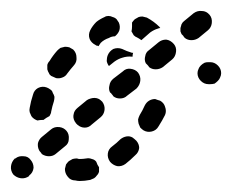

<svg xmlns="http://www.w3.org/2000/svg" viewBox="-61 -304 422 349"><path d="M103 23Q106 22 110 20Q113 18 115 15Q118 12 119 8Q119 4 119 0Q116 -4 114 -10Q111 -14 106 -15Q101 -17 96 -16Q90 -15 84 -15Q81 -15 79 -16Q75 -16 71 -15Q67 -13 64 -11Q61 -8 59 -5Q58 -1 57 3Q57 11 62 17Q67 24 76 24Q80 25 84 25Q93 25 103 23ZM-41 -2Q-42 6 -37 13Q-31 19 -23 20Q-15 21 -8 16V15Q-1 10 0 1Q0 -7 -5 -13Q-10 -20 -18 -20Q-27 -21 -33 -16H-34Q-40 -10 -41 -2ZM192 -35Q192 -42 187 -48Q184 -51 180 -54Q175 -57 169 -56Q163 -55 158 -51Q151 -44 143 -38Q136 -33 135 -25Q134 -17 139 -10Q144 -4 152 -2Q160 -1 167 -6Q176 -13 185 -22Q191 -27 192 -35ZM15 -55 32 -69Q38 -74 47 -73Q55 -72 60 -66Q65 -60 64 -51Q64 -43 57 -38L40 -24Q35 -20 28 -20Q21 -20 15 -24Q14 -26 13 -27Q11 -29 10 -31Q7 -37 8 -44Q10 -51 15 -55ZM239 -110Q237 -117 230 -121Q226 -122 221 -124Q215 -124 210 -121Q205 -118 202 -112Q198 -103 193 -95Q191 -91 190 -87Q190 -83 191 -79Q192 -76 194 -72Q197 -69 200 -67Q207 -63 215 -65Q223 -67 227 -74Q234 -85 239 -95Q242 -102 239 -110ZM80 -108 97 -122Q100 -124 104 -125Q107 -126 111 -126Q115 -126 119 -124Q122 -122 125 -119Q130 -112 129 -104Q128 -96 122 -91L105 -77Q100 -72 93 -72Q86 -72 80 -77Q79 -78 77 -80Q76 -82 75 -83Q71 -90 73 -97Q74 -103 80 -108ZM29 -93Q30 -95 31 -97Q32 -99 32 -101Q34 -111 37 -120Q38 -124 38 -128Q37 -132 35 -135Q34 -139 31 -141Q27 -144 24 -145Q16 -148 8 -144Q1 -140 -1 -132Q-5 -120 -7 -108Q-8 -104 -7 -100Q-6 -97 -4 -93Q-2 -90 1 -88Q4 -86 7 -85Q12 -86 16 -86Q17 -86 17 -86H18Q23 -90 29 -93ZM145 -161 162 -174Q168 -180 176 -179Q185 -178 190 -172Q195 -165 194 -157Q193 -149 187 -143L170 -130Q165 -125 157 -125Q150 -125 145 -129Q144 -131 142 -133Q141 -135 139 -136Q136 -142 138 -149Q139 -156 145 -161ZM329 -152Q332 -154 335 -157Q338 -160 339 -163Q341 -167 341 -171Q341 -179 335 -185Q329 -191 321 -191H318Q314 -191 311 -190Q307 -188 304 -185Q301 -182 300 -179Q298 -175 298 -171Q298 -163 304 -157Q310 -151 318 -151H321Q325 -151 329 -152ZM25 -186Q26 -190 29 -193Q35 -203 43 -212Q46 -215 49 -217Q53 -218 57 -219Q61 -219 65 -218Q69 -216 72 -214Q78 -208 78 -200Q79 -192 74 -186Q67 -178 61 -170Q58 -165 52 -163Q47 -161 41 -162Q37 -164 32 -166Q29 -168 28 -171Q26 -174 25 -178Q25 -182 25 -186ZM210 -213 227 -227Q233 -232 241 -232Q249 -231 255 -224Q260 -218 259 -210Q258 -201 252 -196L235 -182Q229 -178 222 -178Q215 -178 210 -182Q209 -184 207 -186Q206 -187 204 -189Q201 -195 203 -202Q204 -209 210 -213ZM161 -199Q170 -202 179 -201Q179 -201 180 -201Q180 -202 180 -202Q180 -205 181 -208Q181 -208 180 -208Q180 -208 179 -208Q169 -211 161 -215Q153 -218 145 -215Q138 -211 135 -204Q133 -199 133 -193Q134 -188 137 -184L147 -192Q154 -197 161 -199ZM102 -233Q99 -241 103 -249Q107 -257 114 -264Q120 -269 129 -273Q132 -275 136 -275Q140 -275 144 -273Q148 -272 151 -269Q153 -266 155 -263Q158 -256 156 -249Q154 -243 148 -238Q142 -238 137 -235Q128 -232 122 -226Q120 -223 118 -220Q117 -221 115 -221Q114 -221 113 -222Q105 -226 102 -233ZM275 -235Q280 -231 287 -231Q294 -231 300 -235L317 -249Q323 -254 324 -262Q325 -271 320 -277Q314 -284 306 -284Q298 -285 291 -280L274 -266Q271 -264 269 -260Q268 -257 267 -253Q267 -250 267 -247Q268 -244 269 -242Q271 -240 272 -239Q273 -237 275 -235ZM226 -252Q228 -253 230 -253Q230 -254 230 -254Q229 -254 229 -255Q219 -265 206 -272Q202 -273 198 -274Q194 -274 191 -273Q187 -271 184 -269Q181 -266 179 -263Q179 -262 179 -262Q179 -262 179 -262Q179 -259 179 -256Q179 -251 178 -247Q180 -243 182 -240Q185 -237 188 -236Q192 -234 196 -231L212 -245Q219 -250 226 -252Z"/></svg>

Font: FRB American Cursive Dashed
Style: Bold Italic
Weight: 700
Italic angle: -25°
Version: Version 2.0;Modular Font Editor K font №1